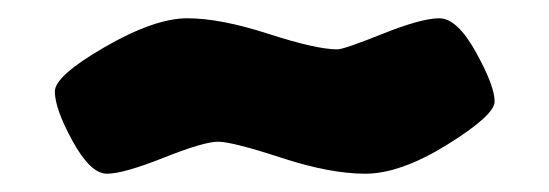

<svg xmlns="http://www.w3.org/2000/svg" viewBox="-20 -800 601 210"><path d="M40 -700Q40 -717 94.5 -748.5Q149 -780 185 -780Q221 -780 273.5 -763Q326 -746 349 -746Q356 -746 398.5 -763Q441 -780 460.5 -780Q480 -780 500.5 -743Q521 -706 521 -689Q521 -674 469.5 -642Q418 -610 379.5 -610Q341 -610 287.5 -627.5Q234 -645 218.5 -645Q203 -645 159 -627.5Q115 -610 97 -610Q79 -610 59.5 -645.5Q40 -681 40 -700Z"/></svg>

Font: Titan One
Style: Regular
Weight: 400
Designer: Rodrigo Fuenzalida
Foundry: Rodrigo Fuenzalida
Version: Version 1.001